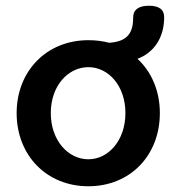

<svg xmlns="http://www.w3.org/2000/svg" viewBox="-20 -639 615 669"><path d="M288 10C434 10 537 -98 537 -245C537 -322 508 -389 459 -434C517 -456 552 -508 552 -579C552 -606 534 -619 499 -619C463 -619 444 -605 444 -578C444 -524 424 -494 360 -490C338 -496 313 -499 288 -499C142 -499 38 -391 38 -245C38 -98 142 10 288 10ZM288 -84C218 -84 157 -149 157 -245C157 -341 218 -405 288 -405C357 -405 417 -341 417 -245C417 -149 357 -84 288 -84Z"/></svg>

Font: SN Pro SemiBold
Style: Regular
Weight: 600
Designer: Tobias Whetton
Foundry: Supernotes
Version: Version 1.003;Glyphs 3.3 (3324)